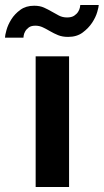

<svg xmlns="http://www.w3.org/2000/svg" viewBox="-82 -750 416 770"><path d="M61 0V-524H195V0ZM191 -602Q168 -602 151 -609Q134 -616 119.5 -624.5Q105 -633 90.5 -640Q76 -647 60 -647Q43 -647 33.5 -640Q24 -633 19 -624Q14 -615 13 -607.5Q12 -600 12 -599H-62Q-62 -608 -56 -629.5Q-50 -651 -36.5 -672.5Q-23 -694 -0.5 -710.5Q22 -727 55 -727Q78 -727 94.5 -719.5Q111 -712 125.5 -703.5Q140 -695 154.5 -687.5Q169 -680 187 -680Q205 -680 215.5 -687Q226 -694 231.5 -703Q237 -712 238.5 -720Q240 -728 240 -730H314Q314 -723 308 -702Q302 -681 287.5 -659Q273 -637 249.5 -619.5Q226 -602 191 -602Z"/></svg>

Font: IngvarSans
Style: Bold
Weight: 700
Version: Version 3.000